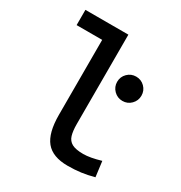

<svg xmlns="http://www.w3.org/2000/svg" viewBox="-174 -856 933 990"><g transform="rotate(30 293.0 -361.0)"><path d="M370.1 9.8Q280.3 9.8 240.2 -39.1Q200.2 -87.9 200.2 -195.3V-641.6H47.9V-732.4H303.7V-200.2Q303.7 -159.2 311.5 -133.3Q319.3 -107.4 342 -95.2Q364.7 -83 409.2 -83Q449.7 -83 512.7 -101.6L524.4 -10.7Q484.9 0 448.5 4.9Q412.1 9.8 370.1 9.8ZM447.3 -420.9Q417.5 -420.9 396.2 -442.1Q375 -463.4 375 -493.2Q375 -523.4 396.2 -544.4Q417.5 -565.4 447.3 -565.4Q477.5 -565.4 498.5 -544.4Q519.5 -523.4 519.5 -493.2Q519.5 -463.4 498.5 -442.1Q477.5 -420.9 447.3 -420.9Z"/></g></svg>

Font: CaskaydiaMono NF
Style: Regular
Weight: 400
Designer: Aaron Bell
Foundry: Saja Typeworks
Version: Version 2111.001; ttfautohint (v1.8.4);Nerd Fonts 3.1.1